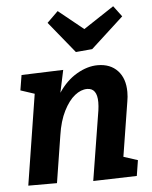

<svg xmlns="http://www.w3.org/2000/svg" viewBox="-56 -868 730 920"><g transform="rotate(-5 308.5 -408.0)"><path d="M509 -98 577 -76 565 -1 355 5 409 -330Q412 -351 412 -369Q412 -437 364 -437Q334 -437 304.5 -413.5Q275 -390 251 -342.5Q227 -295 217 -227L181 0H43L112 -436L45 -458L57 -531L258 -538L235 -430Q273 -487 324 -516.5Q375 -546 424 -546Q485 -546 520 -508.5Q555 -471 555 -406Q555 -382 551 -361ZM376 -724 523 -821 562 -769 405 -625 326 -618 203 -769 256 -821Z"/></g></svg>

Font: Bitter Pro
Style: Bold Italic
Weight: 700
Italic angle: -9°
Designer: Sol Matas, and Bitter project Authors
Foundry: Sol Matas
Version: Version 1.010